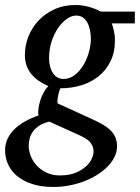

<svg xmlns="http://www.w3.org/2000/svg" viewBox="-51 -514 556 763"><path d="M320.8 87.9Q320.8 69.8 310.1 54.7Q299.3 39.6 270 25.9L145 -30.8Q121.1 -24.9 105.2 -14.6Q89.4 -4.4 80.1 8.5Q70.8 21.5 66.9 36.1Q63 50.8 63 65.9Q63 83 70.3 103.5Q77.6 124 93 141.6Q108.4 159.2 131.8 171.1Q155.3 183.1 187 183.1Q223.1 183.1 248.5 172.9Q273.9 162.6 290 147.9Q306.2 133.3 313.5 116.9Q320.8 100.6 320.8 87.9ZM310.1 -358.9Q310.1 -377.4 306.6 -394.3Q303.2 -411.1 296.1 -424.1Q289.1 -437 278.1 -444.6Q267.1 -452.1 252 -452.1Q233.9 -452.1 214.8 -439Q195.8 -425.8 179.9 -402.8Q164.1 -379.9 154.1 -349.1Q144 -318.4 144 -283.2Q144 -265.1 147.9 -249.8Q151.9 -234.4 159.4 -223.4Q167 -212.4 177.5 -206.3Q188 -200.2 201.2 -200.2Q226.1 -200.2 246.3 -216.1Q266.6 -231.9 280.8 -255.9Q294.9 -279.8 302.5 -307.6Q310.1 -335.4 310.1 -358.9ZM393.1 -420.9Q397.5 -409.7 401.6 -392.1Q405.8 -374.5 405.8 -354Q405.8 -306.2 388.2 -270.5Q370.6 -234.9 340.8 -210.9Q311 -187 271.7 -175Q232.4 -163.1 189 -163.1Q185.5 -155.8 183.1 -147Q180.7 -138.2 179.2 -129.6Q177.7 -121.1 177.2 -114Q176.8 -106.9 178.2 -103L312 -42Q335 -31.7 353.8 -21.2Q372.6 -10.7 386 1.7Q399.4 14.2 406.7 30Q414.1 45.9 414.1 67.9Q414.1 89.4 404.1 109.6Q394 129.9 376.7 147.7Q359.4 165.5 335.2 180.7Q311 195.8 283 206.5Q254.9 217.3 223.9 223.1Q192.9 229 161.1 229Q111.8 229 75.7 216.8Q39.6 204.6 15.9 184.6Q-7.8 164.6 -19.3 138.2Q-30.8 111.8 -30.8 83Q-30.8 57.6 -20.3 36.1Q-9.8 14.6 8.3 -2.4Q26.4 -19.5 50.5 -32.7Q74.7 -45.9 102.1 -55.2Q99.6 -66.9 101.8 -82.8Q104 -98.6 109.1 -115Q114.3 -131.3 122.6 -146.5Q130.9 -161.6 141.1 -171.9Q121.1 -180.7 104 -192.1Q86.9 -203.6 74.5 -218.5Q62 -233.4 54.9 -252.7Q47.9 -272 47.9 -295.9Q47.9 -332.5 61.5 -367.9Q75.2 -403.3 101.3 -431.4Q127.4 -459.5 164.8 -476.8Q202.1 -494.1 250 -494.1Q268.1 -494.1 283.9 -491Q299.8 -487.8 312.7 -483.6Q325.7 -479.5 335.2 -475.1Q344.7 -470.7 349.1 -467.8H484.9V-420.9Z"/></svg>

Font: Charis SIL Viet
Style: Italic
Weight: 400
Italic angle: -11°
Foundry: SIL International
Version: Version 5.000